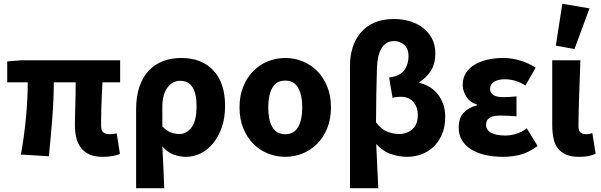

<svg xmlns="http://www.w3.org/2000/svg" viewBox="-20 -813 3161 1010"><path d="M522 12Q480 12 452 0Q424 -12 406.5 -34.5Q389 -57 381.5 -88Q374 -119 374 -158Q374 -169 374.5 -193.5Q375 -218 376 -249Q377 -280 377.5 -314.5Q378 -349 378 -380H263Q263 -291 255 -190.5Q247 -90 237 9L90 0Q108 -100 117 -198.5Q126 -297 126 -380H18V-490L92 -496H612V-380H519Q517 -347 515.5 -310.5Q514 -274 513 -242Q512 -210 512 -185.5Q512 -161 512 -152Q512 -126 523.5 -116.5Q535 -107 557 -107Q564 -107 573.5 -108Q583 -109 594 -111L611 -3Q597 3 573.5 7.5Q550 12 522 12Z M696 177V-237Q696 -307 714 -358.5Q732 -410 764 -443Q796 -476 839 -492Q882 -508 933 -508Q1042 -508 1103 -442Q1164 -376 1164 -256Q1164 -192 1146.5 -142.5Q1129 -93 1100.5 -58.5Q1072 -24 1035 -6Q998 12 959 12Q927 12 894 0.5Q861 -11 834 -43Q837 14 839.5 68Q842 122 844 177ZM924 -108Q961 -108 987.5 -142.5Q1014 -177 1014 -254Q1014 -388 928 -388Q886 -388 860 -351Q834 -314 834 -251V-148Q857 -124 879.5 -116Q902 -108 924 -108Z M1480 12Q1433 12 1389.5 -5.5Q1346 -23 1313 -56Q1280 -89 1260 -137.5Q1240 -186 1240 -248Q1240 -310 1260 -358.5Q1280 -407 1313 -440Q1346 -473 1389.5 -490.5Q1433 -508 1480 -508Q1528 -508 1571.5 -490.5Q1615 -473 1648 -440Q1681 -407 1701 -358.5Q1721 -310 1721 -248Q1721 -186 1701 -137.5Q1681 -89 1648 -56Q1615 -23 1571.5 -5.5Q1528 12 1480 12ZM1480 -107Q1527 -107 1548.5 -145Q1570 -183 1570 -248Q1570 -313 1548.5 -351Q1527 -389 1480 -389Q1434 -389 1412.5 -351Q1391 -313 1391 -248Q1391 -183 1412.5 -145Q1434 -107 1480 -107Z M1821 177V-466Q1821 -518 1835 -563Q1849 -608 1877.5 -641.5Q1906 -675 1949.5 -694Q1993 -713 2053 -713Q2094 -713 2133 -702Q2172 -691 2202.5 -668.5Q2233 -646 2251.5 -612Q2270 -578 2270 -531Q2270 -480 2248.5 -443.5Q2227 -407 2186 -381V-377Q2214 -371 2239 -356Q2264 -341 2282.5 -318Q2301 -295 2311.5 -265Q2322 -235 2322 -200Q2322 -145 2304.5 -105Q2287 -65 2258.5 -39Q2230 -13 2194.5 -0.5Q2159 12 2123 12Q2082 12 2039.5 -1.5Q1997 -15 1959 -55Q1962 5 1964.5 62.5Q1967 120 1970 177ZM2080 -108Q2120 -108 2149 -133Q2178 -158 2178 -209Q2178 -248 2155 -276Q2132 -304 2085 -304Q2063 -304 2045 -298L2027 -405Q2085 -413 2107 -444Q2129 -475 2129 -517Q2129 -558 2106 -577.5Q2083 -597 2053 -597Q2009 -597 1987 -559Q1965 -521 1963 -457Q1961 -384 1959.5 -313Q1958 -242 1958 -169Q1987 -131 2019 -119.5Q2051 -108 2080 -108Z M2625 12Q2577 12 2534.5 2.5Q2492 -7 2460.5 -26Q2429 -45 2411 -74Q2393 -103 2393 -141Q2393 -192 2418.5 -219.5Q2444 -247 2489 -259V-263Q2451 -275 2432.5 -305.5Q2414 -336 2414 -366Q2414 -403 2431.5 -430Q2449 -457 2478.5 -474Q2508 -491 2546.5 -499.5Q2585 -508 2627 -508Q2672 -508 2716.5 -494.5Q2761 -481 2798 -457L2744 -363Q2694 -396 2635 -396Q2600 -396 2579 -382.5Q2558 -369 2558 -346Q2558 -302 2628 -302Q2644 -302 2662 -303Q2680 -304 2697 -306V-201Q2676 -203 2654 -204Q2632 -205 2612 -205Q2573 -205 2555 -193.5Q2537 -182 2537 -156Q2537 -130 2562.5 -115Q2588 -100 2639 -100Q2663 -100 2692.5 -108Q2722 -116 2751 -138L2808 -45Q2760 -10 2716.5 1Q2673 12 2625 12Z M3026 12Q2985 12 2957.5 0Q2930 -12 2914 -33.5Q2898 -55 2891.5 -86Q2885 -117 2885 -155V-496H3033Q3032 -452 3030 -404.5Q3028 -357 3026.5 -310.5Q3025 -264 3024 -222Q3023 -180 3023 -149Q3023 -125 3033.5 -116Q3044 -107 3064 -107Q3070 -107 3079 -108.5Q3088 -110 3096 -113L3113 -4Q3097 3 3077.5 7.5Q3058 12 3026 12ZM2904 -573 2938 -793 3081 -769 3002 -555Z"/></svg>

Font: TT Toshiba Sans
Style: Bold
Weight: 700
Designer: Paul D. Hunt
Foundry: Toshiba Corporation
Version: Version 2.020;PS 2.000;hotconv 1.0.86;makeotf.lib2.5.63406